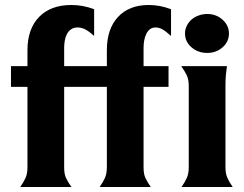

<svg xmlns="http://www.w3.org/2000/svg" viewBox="-20 -749 977 769"><path d="M24 -484H90V-548Q90 -633 136.5 -681Q183 -729 266 -729Q313 -729 357 -712V-605Q336 -624 321 -631.5Q306 -639 291 -639Q275 -639 264.5 -631.5Q254 -624 248 -612.5Q242 -601 239.5 -586.5Q237 -572 237 -558V-484H408V-548Q408 -633 452.5 -681Q497 -729 576 -729Q621 -729 665 -712V-605Q644 -624 630.5 -631.5Q617 -639 603 -639Q589 -639 580 -631.5Q571 -624 565.5 -612.5Q560 -601 557.5 -586.5Q555 -572 555 -558V-484H655V-401H555V-78Q555 -52 562.5 -36Q570 -20 584 0H379Q393 -20 400.5 -37Q408 -54 408 -80V-401H237V-78Q237 -52 244.5 -36Q252 -20 266 0H61Q75 -20 82.5 -37Q90 -54 90 -80V-401H24ZM883 -80Q883 -54 890.5 -37Q898 -20 912 0H707Q721 -20 728.5 -37Q736 -54 736 -80V-404Q736 -431 728 -447.5Q720 -464 706 -484H889Q886 -464 884.5 -446.5Q883 -429 883 -402ZM721 -615Q721 -631 728 -645.5Q735 -660 747 -670.5Q759 -681 775.5 -687Q792 -693 810 -693Q846 -693 871.5 -670Q897 -647 897 -615Q897 -582 871.5 -559.5Q846 -537 810 -537Q773 -537 747 -559.5Q721 -582 721 -615Z"/></svg>

Font: LT Museum
Style: Bold
Weight: 700
Designer: Daniel Lyons
Foundry: LyonsType
Version: Version 1.010